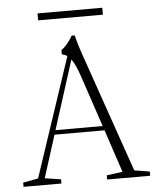

<svg xmlns="http://www.w3.org/2000/svg" viewBox="-55 -839 734 887"><g transform="rotate(-5 312.0 -396.0)"><path d="M152.3 -760.3V-792.5H452.6V-760.3ZM18.1 0V-19.5L88.4 -32.7L272.5 -584Q263.2 -591.3 247.6 -594.2V-614.7Q259.8 -621.1 276.9 -642.1Q293.9 -663.1 299.8 -676.3H314.5Q324.2 -635.3 337.9 -596.7L534.2 -31.2L605.5 -19.5V0H405.8V-19.5L479.5 -29.3L413.6 -227.5H181.6L119.1 -30.8L193.8 -19.5V0ZM327.1 -485.4Q308.1 -542 289.6 -566.9L188 -248H406.7Z"/></g></svg>

Font: Elstob ExtraLight
Style: Regular
Weight: 200
Designer: Peter S. Baker
Version: Version 1.015